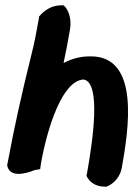

<svg xmlns="http://www.w3.org/2000/svg" viewBox="-20 -640 502 722"><path d="M7 -19 8 -14C22 39 109 0 109 0L131 -4L134 -25C157 -156 214 -339 295 -341C361 -329 329 -110 307 13L305 21C317 46 340 62 375 62H381L387 59C413 47 433 20 438 -9C463 -149 509 -433 317 -428C282 -428 249 -419 219 -403C228 -444 235 -482 243 -528C249 -561 242 -593 226 -613L219 -620H209C175 -620 146 -601 127 -578L126 -570C117 -519 111 -485 98 -434C60 -280 36 -173 8 -24Z"/></svg>

Font: Snowfall
Style: BlkObl
Weight: 900
Designer: Jasper
Foundry: Cannot Into Space Fonts
Version: Version 0.9